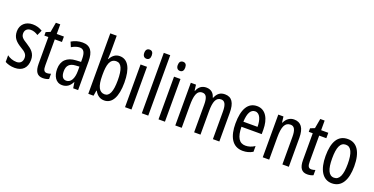

<svg xmlns="http://www.w3.org/2000/svg" viewBox="-26 -1602 4419 2269"><g transform="rotate(20 2184.0 -468.0)"><path d="M307 -237C307 -319 262 -358 196 -400C133 -438 111 -458 111 -501C111 -543 139 -571 184 -571C217 -571 248 -559 276 -540L306 -605C269 -628 229 -640 183 -640C94 -640 33 -584 33 -499C33 -416 78 -376 145 -335C205 -301 227 -276 227 -234C227 -185 199 -156 152 -156C108 -156 62 -173 33 -197V-113C63 -96 105 -83 155 -83C251 -83 307 -138 307 -237Z M536 -155C497 -155 487 -182 487 -236V-562H577V-630H487V-751H432L410 -628L356 -606V-562H406V-226C406 -130 438 -83 509 -83C539 -83 563 -89 584 -99V-165C568 -159 552 -155 536 -155Z M811 -640C760 -640 713 -627 671 -601L697 -540C735 -562 768 -573 798 -573C849 -573 870 -535 870 -453V-418L809 -415C696 -410 632 -349 632 -243C632 -158 669 -83 752 -83C808 -83 847 -111 875 -167H877L889 -93H951V-455C951 -573 912 -640 811 -640ZM823 -356 871 -359V-305C871 -207 836 -149 780 -149C739 -149 715 -179 715 -245C715 -315 750 -352 823 -356Z M1160 -636V-853H1079V-93H1145L1156 -161H1161C1191 -107 1230 -83 1281 -83C1380 -83 1435 -183 1435 -362C1435 -543 1380 -639 1278 -639C1229 -639 1190 -613 1161 -559H1157C1158 -589 1160 -615 1160 -636ZM1260 -568C1324 -568 1352 -499 1352 -363C1352 -219 1322 -153 1261 -153C1193 -153 1160 -217 1160 -350V-369C1160 -483 1179 -568 1260 -568Z M1583 -832C1552 -832 1535 -812 1535 -774C1535 -738 1553 -717 1583 -717C1613 -717 1629 -738 1629 -774C1629 -811 1614 -832 1583 -832ZM1622 -630H1541V-93H1622Z M1833 -93V-853H1752V-93Z M2004 -832C1973 -832 1956 -812 1956 -774C1956 -738 1974 -717 2004 -717C2034 -717 2050 -738 2050 -774C2050 -811 2035 -832 2004 -832ZM2043 -630H1962V-93H2043Z M2601 -640C2542 -640 2507 -613 2482 -554H2476C2464 -604 2428 -640 2367 -640C2313 -640 2273 -612 2252 -557H2247L2238 -630H2173V-93H2254V-374C2254 -488 2270 -568 2342 -568C2388 -568 2410 -533 2410 -441V-93H2490V-389C2490 -506 2514 -568 2578 -568C2623 -568 2646 -531 2646 -438V-93H2727V-453C2727 -579 2687 -640 2601 -640Z M3005 -639C2892 -639 2833 -540 2833 -358C2833 -202 2886 -83 3023 -83C3069 -83 3110 -94 3148 -117V-189C3108 -163 3071 -152 3032 -152C2953 -152 2915 -216 2913 -346H3168V-402C3168 -535 3115 -639 3005 -639ZM3005 -573C3065 -573 3092 -498 3092 -410H2914C2919 -521 2950 -573 3005 -573Z M3470 -640C3419 -640 3375 -610 3352 -557H3347L3338 -630H3273V-93H3354V-372C3354 -510 3382 -568 3452 -568C3500 -568 3520 -525 3520 -441V-93H3601V-457C3601 -581 3556 -640 3470 -640Z M3861 -155C3822 -155 3812 -182 3812 -236V-562H3902V-630H3812V-751H3757L3735 -628L3681 -606V-562H3731V-226C3731 -130 3763 -83 3834 -83C3864 -83 3888 -89 3909 -99V-165C3893 -159 3877 -155 3861 -155Z M4326 -362C4326 -545 4260 -640 4146 -640C4022 -640 3965 -539 3965 -362C3965 -194 4025 -83 4144 -83C4269 -83 4326 -195 4326 -362ZM4048 -362C4048 -500 4077 -569 4146 -569C4213 -569 4244 -500 4244 -362C4244 -223 4213 -154 4146 -154C4078 -154 4048 -225 4048 -362Z"/></g></svg>

Font: Noto Sans Kannada UI ExtraCondensed
Style: Regular
Weight: 400
Width: 2
Designer: Jelle Bosma - Monotype Design Team
Foundry: Monotype Imaging Inc.
Version: Version 2.005